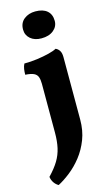

<svg xmlns="http://www.w3.org/2000/svg" viewBox="-141 -740 596 1038"><g transform="rotate(-15 157.0 -221.0)"><path d="M51.2 249Q37 241.4 26.7 226.6Q16.4 211.8 14.2 193.4Q49.6 156.4 69.1 124Q88.6 91.6 96.8 54.8Q105 18 105 -29.8V-303.4Q105 -326.4 99.6 -341.5Q94.2 -356.6 78.2 -364.3Q62.2 -372 30.6 -373.8Q30.6 -389.6 32.9 -405.2Q35.2 -420.8 42 -433.6Q78 -433.6 114.6 -438.6Q151.2 -443.6 181 -451.1Q210.8 -458.6 225.2 -467Q238.4 -461.6 246.7 -448.7Q255 -435.8 255 -412.6V-63Q255 -1.8 235.7 48.1Q216.4 98 185.8 136.9Q155.2 175.8 119.4 203.9Q83.6 232 51.2 249ZM167.2 -541Q129 -541 105.7 -561Q82.4 -581 82.4 -612.8Q82.4 -650 108.2 -670.3Q134 -690.6 171.4 -690.6Q214 -690.6 237.1 -670.6Q260.2 -650.6 260.2 -614Q260.2 -582.6 234.9 -561.8Q209.6 -541 167.2 -541Z"/></g></svg>

Font: Vollkorn
Style: Regular
Weight: 400
Designer: Friedrich Althausen
Foundry: Friedrich Althausen
Version: Version 4.104